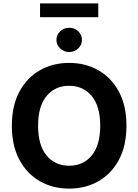

<svg xmlns="http://www.w3.org/2000/svg" viewBox="-20 -1111 822 1141"><path d="M731.5 -363.6Q731.5 -244.7 686.6 -161.2Q641.7 -77.8 564.6 -33.9Q487.6 9.9 391 9.9Q294 9.9 217 -34.1Q139.9 -78.1 95.2 -161.8Q50.4 -245.4 50.4 -363.6Q50.4 -482.6 95.2 -566.1Q139.9 -649.5 217 -693.4Q294 -737.2 391 -737.2Q487.6 -737.2 564.6 -693.4Q641.7 -649.5 686.6 -566.1Q731.5 -482.6 731.5 -363.6ZM575.6 -363.6Q575.6 -479.4 525.2 -540.3Q474.8 -601.2 391 -601.2Q307.2 -601.2 256.7 -540.3Q206.3 -479.4 206.3 -363.6Q206.3 -248.2 256.7 -187.1Q307.2 -126.1 391 -126.1Q474.8 -126.1 525.2 -187.1Q575.6 -248.2 575.6 -363.6ZM563.9 -1090.9V-1008.9H218V-1090.9ZM391.3 -801.8Q360.1 -801.8 337.7 -823.2Q315.3 -844.5 315.3 -873.9Q315.3 -904.1 337.7 -925.1Q360.1 -946 391.3 -946Q422.6 -946 444.8 -925.1Q467 -904.1 467 -873.9Q467 -844.5 444.8 -823.2Q422.6 -801.8 391.3 -801.8Z"/></svg>

Font: Inter Zeller
Style: Bold
Weight: 700
Designer: Rasmus Andersson; Joe Bland
Foundry: zeller
Version: Version 3.015;git-dec3a8cb1